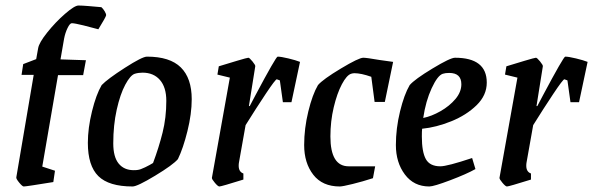

<svg xmlns="http://www.w3.org/2000/svg" viewBox="-20 -666 2147 695"><path d="M364 -610Q363 -604 336 -560Q315 -566 282.5 -574Q250 -582 240 -582Q233 -582 224.5 -564.5Q216 -547 212 -526L199 -451L291 -448L281 -394H190L133 -63L179 -48L173 -7Q75 9 66 9Q61 9 49.5 -5Q38 -19 39 -24L102 -395H58L64 -434L111 -452L118 -491Q121 -511 151 -548.5Q181 -586 215.5 -616Q250 -646 264 -646Q277 -646 301 -644Q325 -642 347 -640Q353 -635 359 -625Q365 -615 364 -610Z M298 -149Q298 -202 313 -263Q328 -324 348 -358Q369 -380 432 -420.5Q495 -461 512 -461Q595 -461 634.5 -422Q674 -383 674 -307Q674 -254 658.5 -191.5Q643 -129 624 -90Q606 -69 541.5 -30Q477 9 460 9Q374 9 336 -28.5Q298 -66 298 -149ZM479 -51Q488 -52 505.5 -60.5Q523 -69 534 -76Q555 -132 568.5 -186Q582 -240 582 -301Q582 -350 559 -376.5Q536 -403 496 -403Q481 -403 468 -399Q452 -394 433.5 -359.5Q415 -325 402.5 -269Q390 -213 390 -147Q390 -98 409.5 -74Q429 -50 464 -50Q474 -50 479 -51Z M1066 -442 1035 -296H1004L993 -375Q983 -379 982 -379Q977 -379 942 -326.5Q907 -274 869 -213L845 -78Q844 -73 844 -66Q844 -44 861 -38V-16Q781 9 774 9Q769 9 758 -4Q747 -17 747 -22L812 -385L767 -396L772 -426Q801 -435 838 -446Q875 -457 879 -457Q883 -457 894 -443.5Q905 -430 904 -426L881 -282H884L904 -320Q979 -461 985 -461Q997 -461 1024 -454.5Q1051 -448 1066 -442Z M1176 -172Q1176 -64 1242 -64H1338L1330 -21Q1293 -9 1256.5 0Q1220 9 1210 9Q1147 9 1114 -33.5Q1081 -76 1081 -141Q1081 -201 1096 -262.5Q1111 -324 1131 -358Q1149 -379 1214 -418Q1279 -457 1295 -457Q1307 -457 1353 -449L1403 -442L1373 -297H1336L1324 -388Q1287 -401 1263 -401Q1257 -401 1251 -399Q1235 -394 1217.5 -361Q1200 -328 1188 -277.5Q1176 -227 1176 -172Z M1508 -200Q1507 -191 1507 -172Q1507 -116 1521.5 -90Q1536 -64 1574 -64Q1599 -64 1689 -94L1701 -54Q1669 -36 1609.5 -13.5Q1550 9 1534 9Q1478 9 1445.5 -34.5Q1413 -78 1413 -141Q1413 -201 1428 -262.5Q1443 -324 1463 -358Q1481 -379 1545.5 -418Q1610 -457 1627 -457Q1742 -457 1742 -367Q1742 -321 1705 -285Q1668 -249 1613.5 -227Q1559 -205 1508 -200ZM1512 -239Q1542 -245 1574.5 -263.5Q1607 -282 1628.5 -307.5Q1650 -333 1650 -361Q1650 -402 1606 -402Q1592 -402 1583 -399Q1564 -393 1542.5 -346.5Q1521 -300 1512 -239Z M2107 -442 2076 -296H2045L2034 -375Q2024 -379 2023 -379Q2018 -379 1983 -326.5Q1948 -274 1910 -213L1886 -78Q1885 -73 1885 -66Q1885 -44 1902 -38V-16Q1822 9 1815 9Q1810 9 1799 -4Q1788 -17 1788 -22L1853 -385L1808 -396L1813 -426Q1842 -435 1879 -446Q1916 -457 1920 -457Q1924 -457 1935 -443.5Q1946 -430 1945 -426L1922 -282H1925L1945 -320Q2020 -461 2026 -461Q2038 -461 2065 -454.5Q2092 -448 2107 -442Z"/></svg>

Font: Grenze
Style: Italic
Weight: 400
Italic angle: -10°
Designer: Renata Polastri
Foundry: Omnibus-Type
Version: Version 1.002; ttfautohint (v1.8)